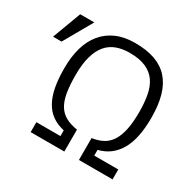

<svg xmlns="http://www.w3.org/2000/svg" viewBox="-150 -857 1042 1023"><g transform="rotate(30 371.0 -345.0)"><path d="M403.3 -689.9Q474.1 -689.9 525.6 -671.6Q577.1 -653.3 610.6 -615.7Q644 -578.1 660.2 -521.2Q676.3 -464.4 676.3 -387.2Q676.3 -257.8 634.5 -186.8Q592.8 -115.7 513.2 -96.2V-61H661.1V0H454.1V-134.8Q491.7 -140.1 520 -155Q548.3 -169.9 567.1 -198.7Q585.9 -227.5 595.5 -272.5Q605 -317.4 605 -382.8Q605 -439 596.4 -484.6Q587.9 -530.3 565.7 -562.5Q543.5 -594.7 504.2 -612.3Q464.8 -629.9 403.3 -629.9Q359.4 -629.9 324 -616.9Q288.6 -604 263.9 -575Q239.3 -545.9 225.8 -499Q212.4 -452.1 212.4 -383.8Q212.4 -321.3 219.7 -277.1Q227.1 -232.9 244.6 -203.6Q262.2 -174.3 291.5 -158Q320.8 -141.6 364.3 -134.8V0H157.2V-61H305.2V-96.2Q261.2 -106 230.2 -128.4Q199.2 -150.9 179.7 -186.8Q160.2 -222.7 151.1 -272.2Q142.1 -321.8 142.1 -386.2Q142.1 -455.6 158.2 -511.7Q174.3 -567.9 207 -607.4Q239.7 -647 288.6 -668.5Q337.4 -689.9 403.3 -689.9ZM58.6 -500H6.3L71.8 -675.8H158.7Z"/></g></svg>

Font: Clear Sans Light
Style: Regular
Weight: 300
Foundry: Intel Corporation
Version: Version 1.00